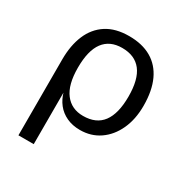

<svg xmlns="http://www.w3.org/2000/svg" viewBox="-167 -649 934 978"><g transform="rotate(30 300.0 -160.0)"><path d="M77 -251 167 -274V200H77ZM77 -247Q77 -329 103 -390.5Q129 -452 181.5 -486Q234 -520 314 -520Q391 -520 444.5 -489Q498 -458 526 -397.5Q554 -337 554 -248Q554 -169 526 -108.5Q498 -48 448.5 -14Q399 20 334 20Q290 20 255.5 4Q221 -12 198.5 -40.5Q176 -69 165.5 -107.5Q155 -146 159 -192Q145 -199 124.5 -216.5Q104 -234 87 -250ZM312 -50Q389 -50 426.5 -100.5Q464 -151 464 -251Q464 -352 426 -401Q388 -450 313 -450Q241 -450 204 -400.5Q167 -351 167 -250Q167 -150 205.5 -100Q244 -50 312 -50Z"/></g></svg>

Font: Moderustic
Style: Regular
Weight: 400
Designer: Tural Alisoy
Foundry: TAFT Foundry
Version: Version 2.120